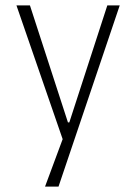

<svg xmlns="http://www.w3.org/2000/svg" viewBox="-20 -512 507 712"><path d="M147 180 222 -22V32L41 -492H91L232 -58H237L378 -492H424L197 180Z"/></svg>

Font: Nunito Sans 7pt Condensed ExtraLight
Style: Regular
Weight: 250
Width: 3
Designer: Vernon Adams
Foundry: Vernon Adams
Version: Version 3.101;gftools[0.9.27]